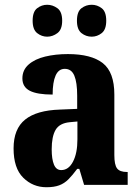

<svg xmlns="http://www.w3.org/2000/svg" viewBox="-20 -776 581 806"><path d="M175 10Q118 10 77.5 -30Q37 -70 37 -153Q37 -235 85.5 -274Q134 -313 232 -316L304 -319V-374Q304 -430 292 -458.5Q280 -487 252 -487Q226 -487 213.5 -459Q201 -431 201 -379Q136 -379 105 -395Q74 -411 74 -447Q74 -482 100 -505Q126 -528 169.5 -538.5Q213 -549 265 -549Q363 -549 411.5 -511Q460 -473 460 -379V-125Q460 -84 471.5 -69Q483 -54 513 -54H516V0H333L313 -67H304Q284 -40 267 -23Q250 -6 228.5 2Q207 10 175 10ZM237 -62Q268 -62 286.5 -97.5Q305 -133 305 -191V-266L273 -263Q230 -259 213.5 -231Q197 -203 197 -149Q197 -108 206.5 -85Q216 -62 237 -62ZM365 -622Q341 -622 322 -637Q303 -652 303 -689Q303 -727 322 -741.5Q341 -756 365 -756Q388 -756 407 -741.5Q426 -727 426 -689Q426 -652 407 -637Q388 -622 365 -622ZM178 -622Q155 -622 136 -637Q117 -652 117 -689Q117 -727 136 -741.5Q155 -756 178 -756Q201 -756 221 -741.5Q241 -727 241 -689Q241 -652 221 -637Q201 -622 178 -622Z"/></svg>

Font: Noto Serif Georgian Condensed ExtraBold
Style: Regular
Weight: 800
Width: 3
Designer: Monotype Design Team, Akaki Razmadze
Foundry: Google LLC
Version: Version 2.003; ttfautohint (v1.8.4.7-5d5b)